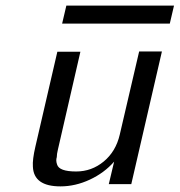

<svg xmlns="http://www.w3.org/2000/svg" viewBox="-20 -654 639 683"><path d="M201 -570 216 -634H599L584 -570ZM106 -133 184 -470H266L186 -122Q182 -106 182 -95Q178 -83 183 -69Q190 -44 251 -44Q306 -44 349 -79.5Q392 -115 406 -175L475 -471H556L447 1H367L386 -79Q351 -39 299.5 -15Q248 9 195 9Q100 9 97 -61Q95 -86 106 -133Z"/></svg>

Font: Coval
Style: Light Italic
Weight: 300
Foundry: Context Ltd
Version: Version 001.000